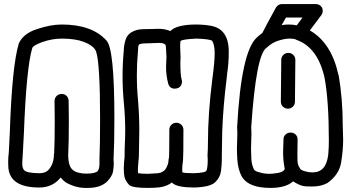

<svg xmlns="http://www.w3.org/2000/svg" viewBox="-20 -920 1720 940"><path d="M282 -731Q234 -731 184 -713Q142 -697 138 -685Q109 -588 97 -268L91 -156Q89 -133 89 -115Q90 -97 97 -88Q110 -72 176 -72Q205 -73 219 -90Q244 -119 244 -165L245 -166Q248 -224 248 -330Q248 -380 247 -425Q247 -439 256.5 -449.5Q266 -460 283 -460Q296 -460 305.5 -451Q315 -442 316 -427Q317 -380 317 -330Q317 -225 314 -162Q314 -105 337 -87.5Q360 -70 403 -70Q444 -70 458 -82Q467 -94 467 -117V-142Q470 -210 470 -338Q470 -606 451 -666Q442 -695 390 -715Q349 -731 282 -731ZM282 -800Q430 -800 501 -722Q540 -683 540 -342Q540 -218 536 -140L537 -118Q537 -104 533.5 -81.5Q530 -59 507 -34Q475 0 411 0H398Q350 0 302 -27Q288 -37 277 -51Q238 -2 172 -2Q30 -2 21 -98L20 -125Q20 -152 23 -172L28 -271Q39 -599 72 -707Q93 -755 160.5 -777.5Q228 -800 282 -800Z M705 -69 754 -72Q782 -76 793.5 -97Q805 -118 805 -135Q805 -141 807 -146Q809 -156 809 -285Q809 -299 819 -309Q829 -319 843 -319Q858 -319 868 -309Q878 -299 878 -285Q878 -151 876 -134Q872 -112 872 -89Q872 -82 873 -76Q886 -72 929 -72Q987 -74 991 -85Q997 -101 997 -137L996 -161Q998 -189 998 -219Q998 -365 1020 -537Q1031 -616 1031 -660Q1031 -699 1019 -720Q1007 -729 941 -731Q877 -728 864 -720Q862 -710 862 -693Q862 -675 863 -663Q864 -651 864 -642L863 -616Q863 -551 869 -532Q871 -526 871 -519Q871 -512 867 -503Q858 -486 835 -486Q812 -486 804 -509Q793 -549 793 -592L795 -642Q795 -649 794 -659Q793 -669 793 -678Q793 -687 792 -694Q790 -709 763 -710Q746 -710 732.5 -709Q719 -708 708 -708Q672 -708 662 -703Q656 -699 656 -676L655 -664Q650 -608 650 -551Q650 -489 656 -426Q662 -353 662 -281Q662 -249 661 -219Q660 -189 660 -159Q660 -149 658 -133Q655 -100 655 -86L656 -72Q675 -69 705 -69ZM703 0Q630 0 613 -14Q589 -38 587 -70L586 -93Q586 -117 590 -152V-159Q590 -191 591.5 -221Q593 -251 593 -281Q593 -350 586 -421Q580 -484 580 -546Q580 -609 586 -672Q586 -697 595 -726Q607 -764 658 -775Q674 -778 727 -778Q740 -779 755 -779Q788 -779 814 -768Q844 -799 936 -800Q978 -800 1011 -794Q1100 -779 1100 -667Q1100 -610 1092 -559L1089 -530Q1073 -405 1068 -278V-277Q1067 -249 1067 -219Q1067 -189 1066 -158V-138Q1066 -115 1062 -83Q1058 -51 1033 -27.5Q1008 -4 931 -2Q850 -2 825 -23L822 -27Q798 -8 762 -3Q738 0 703 0Z M1390 -388Q1375 -388 1365 -398Q1355 -408 1355 -422L1357 -627Q1357 -641 1367 -651Q1377 -661 1392 -661Q1406 -661 1416 -651Q1426 -641 1426 -627L1424 -422Q1424 -408 1414 -398Q1404 -388 1390 -388ZM1316 -70Q1368 -74 1374 -93Q1366 -133 1366 -175Q1366 -192 1367 -209Q1368 -226 1368 -239Q1368 -252 1378 -261.5Q1388 -271 1403 -271Q1417 -271 1427 -261.5Q1437 -252 1437 -237L1436 -166Q1436 -155 1436.5 -133Q1437 -111 1450 -94V-93Q1456 -84 1493 -77L1511 -76Q1577 -76 1587 -163Q1590 -197 1590 -230Q1590 -426 1569 -539Q1536 -688 1431 -725Q1424 -731 1395 -731Q1375 -731 1343 -721Q1311 -711 1285 -686Q1234 -654 1210 -298Q1211 -282 1211 -265L1209 -192Q1209 -172 1210.5 -142.5Q1212 -113 1224 -89Q1230 -81 1255 -75Q1274 -69 1300 -69ZM1497 -771Q1603 -710 1637 -553L1638 -552Q1658 -435 1658 -306V-305Q1658 -290 1659 -272Q1660 -254 1660 -235Q1660 -188 1650.5 -126.5Q1641 -65 1583 -24Q1552 -7 1510 -7Q1505 -7 1478.5 -7.5Q1452 -8 1415 -32Q1379 0 1304 0Q1200 0 1166 -52Q1165 -52 1165 -53Q1145 -90 1142 -138Q1140 -166 1140 -194L1142 -266L1141 -299Q1161 -667 1237 -736Q1249 -748 1264 -758Q1282 -794 1331 -883Q1342 -900 1360 -900H1527Q1546 -900 1557 -882Q1560 -874 1560 -867Q1560 -856 1554 -847ZM1433 -796 1461 -834H1380L1359 -797Q1377 -800 1394 -800Q1414 -800 1433 -796Z"/></svg>

Font: Bubblez Graffiti
Style: Regular
Weight: 400
Designer: GGBotNet
Foundry: GGBotNet
Version: 1.00